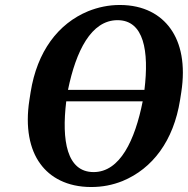

<svg xmlns="http://www.w3.org/2000/svg" viewBox="-20 -741 754 771"><path d="M98 -339C81 -230 99 -141 142 -83C181 -29 249 10 346 10C391 10 432 2 472 -14C593 -64 677 -176 703 -339L708 -371C725 -481 707 -568 664 -627C625 -681 559 -721 461 -721C416 -721 374 -712 334 -696C213 -646 129 -534 103 -371ZM246 -334H553C522 -178 462 -50 356 -50C248 -50 227 -177 246 -334ZM253 -380C285 -536 346 -660 452 -660C558 -660 579 -536 560 -380Z"/></svg>

Font: Aerodynamic
Style: Obl
Weight: 500
Designer: Google
Version: Version 2.000980; 2014